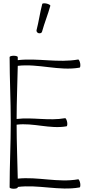

<svg xmlns="http://www.w3.org/2000/svg" viewBox="-20 -1150 545 1178"><path d="M238 -956C253 -1010 274 -1061 289 -1115C289 -1119 279 -1125 266 -1128C252 -1131 240 -1130 239 -1125C225 -1072 218 -1017 204 -964C203 -956 209 -948 218 -946C228 -944 237 -949 238 -956ZM39 -800C39 -667 46 -533 46 -400C46 -267 39 -133 39 0C39 4 50 8 64 8C78 8 89 4 89 0V-3C215 -19 343 22 468 0C473 -1 474 -13 472 -26C469 -40 464 -50 460 -50C337 -28 212 -67 89 -54C87 -164 82 -274 82 -385C183 -398 287 -357 388 -375C393 -376 394 -388 392 -401C389 -415 384 -425 380 -425C281 -407 180 -432 82 -420C82 -529 87 -637 89 -746C215 -761 343 -713 468 -735C473 -736 474 -748 472 -761C469 -775 464 -785 460 -785C337 -763 212 -795 89 -781C89 -787 89 -794 89 -800C89 -804 78 -808 64 -808C50 -808 39 -804 39 -800Z"/></svg>

Font: Nupuram Condensed Thin
Style: Regular
Weight: 100
Width: 3
Designer: Santhosh Thottingal (santhosh.thottingal@gmail.com)
Foundry: SMC
Version: Version 1.000